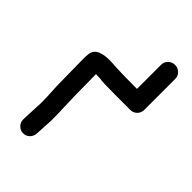

<svg xmlns="http://www.w3.org/2000/svg" viewBox="-227 -852 940 940"><g transform="rotate(45 243.5 -381.5)"><path d="M410 -452H306Q208 -452 200 -456Q184 -457 167 -457L168 -374Q168 -305 171 -237V-230Q173 -197 173 -164V-142L168 -48Q167 -28 153.5 -14Q140 0 120 0Q100 0 86 -14Q72 -28 72 -48Q72 -76 74 -103Q76 -135 77 -168Q77 -205 74.5 -242.5Q72 -280 72 -319L70 -465Q70 -484 72 -503Q78 -532 103.5 -542.5Q129 -553 166 -553Q184 -553 203 -551Q256 -548 336 -548H360V-715Q360 -735 374.5 -749Q389 -763 409 -763Q429 -763 443.5 -749Q458 -735 458 -715V-530Q458 -522 458 -501Q458 -480 444 -466Q430 -452 410 -452Z"/></g></svg>

Font: Bad Comic
Style: Regular
Weight: 400
Designer: GGBotNet
Foundry: f0n7
Version: 0.9